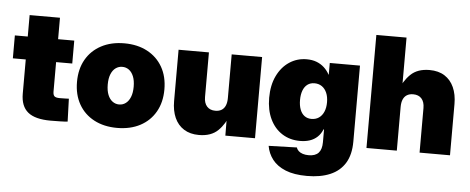

<svg xmlns="http://www.w3.org/2000/svg" viewBox="-57 -874 3013 1231"><g transform="rotate(5 1449.5 -258.5)"><path d="M392.1 -522.5V-375H9.8V-522.5ZM92.8 -660.6H288.1V-185.5Q288.1 -164.1 297.1 -155.5Q306.2 -147 331.5 -147Q343.8 -147 363.3 -147.5Q382.8 -147.9 390.1 -148.4L395 -1.5Q377.4 0.5 347.2 1.2Q316.9 2 285.2 2Q185.5 2 139.2 -36.1Q92.8 -74.2 92.8 -154.8Z M713.9 11.2Q629.4 11.2 565.9 -22.2Q502.4 -55.7 467.5 -116.9Q432.6 -178.2 432.6 -260.7Q432.6 -343.8 467.5 -404.8Q502.4 -465.8 565.9 -499.5Q629.4 -533.2 713.9 -533.2Q798.8 -533.2 862.1 -499.5Q925.3 -465.8 960.2 -404.8Q995.1 -343.8 995.1 -260.7Q995.1 -178.2 960.2 -116.9Q925.3 -55.7 862.1 -22.2Q798.8 11.2 713.9 11.2ZM713.9 -139.6Q737.8 -139.6 756.6 -153.6Q775.4 -167.5 786.4 -194.6Q797.4 -221.7 797.4 -261.2Q797.4 -300.8 786.4 -327.6Q775.4 -354.5 756.6 -368.2Q737.8 -381.8 713.9 -381.8Q690.4 -381.8 671.4 -368.2Q652.3 -354.5 641.4 -327.6Q630.4 -300.8 630.4 -261.2Q630.4 -221.7 641.4 -194.6Q652.3 -167.5 671.4 -153.6Q690.4 -139.6 713.9 -139.6Z M1240.7 10.7Q1183.6 10.7 1143.8 -14.4Q1104 -39.6 1083.7 -85.2Q1063.5 -130.9 1063.5 -192.4V-522.5H1258.8V-235.4Q1258.8 -196.3 1278.1 -174.8Q1297.4 -153.3 1332 -153.3Q1355.5 -153.3 1371.8 -163.1Q1388.2 -172.9 1396.7 -192.6Q1405.3 -212.4 1405.3 -241.7V-522.5H1601.1V0H1410.2L1409.2 -141.6H1430.2Q1407.2 -75.2 1363 -32.2Q1318.8 10.7 1240.7 10.7Z M1953.6 211.9Q1870.1 211.9 1815.2 189.5Q1760.3 167 1730.5 128.4Q1700.7 89.8 1692.4 41L1874 35.6Q1877.4 48.3 1887.9 58.1Q1898.4 67.9 1915 73.2Q1931.6 78.6 1953.1 78.6Q1995.6 78.6 2016.4 56.2Q2037.1 33.7 2037.1 -12.2V-94.7H2033.7Q2022 -65.4 2001.2 -45.9Q1980.5 -26.4 1952.4 -17.1Q1924.3 -7.8 1889.6 -7.8Q1824.2 -7.8 1774.4 -39.6Q1724.6 -71.3 1696.8 -129.4Q1668.9 -187.5 1668.9 -266.6Q1668.9 -347.7 1697.8 -407.5Q1726.6 -467.3 1776.1 -500.2Q1825.7 -533.2 1887.7 -533.2Q1923.3 -533.2 1950.9 -522.7Q1978.5 -512.2 1999.8 -492.9Q2021 -473.6 2035.2 -447.3H2036.6V-522.5H2231V-33.2Q2231 50.8 2197.8 105Q2164.6 159.2 2102.5 185.5Q2040.5 211.9 1953.6 211.9ZM1950.7 -154.8Q1978 -154.8 1998.3 -168.7Q2018.6 -182.6 2029.8 -208.5Q2041 -234.4 2041 -269.5Q2041 -304.7 2029.8 -330.6Q2018.6 -356.4 1998.3 -370.4Q1978 -384.3 1950.7 -384.3Q1924.3 -384.3 1905.5 -370.4Q1886.7 -356.4 1877 -330.6Q1867.2 -304.7 1867.2 -269.5Q1867.2 -234.4 1877 -208.5Q1886.7 -182.6 1905.5 -168.7Q1924.3 -154.8 1950.7 -154.8Z M2513.7 -280.8V0H2318.4V-727.5H2512.7V-380.9H2488.8Q2511.7 -446.8 2556.2 -490Q2600.6 -533.2 2678.2 -533.2Q2735.8 -533.2 2775.4 -508.1Q2814.9 -482.9 2835.4 -437.3Q2856 -391.6 2856 -330.1V0H2660.2V-287.1Q2660.2 -326.2 2641.1 -347.7Q2622.1 -369.1 2586.9 -369.1Q2564 -369.1 2547.4 -359.4Q2530.8 -349.6 2522.2 -329.8Q2513.7 -310.1 2513.7 -280.8Z"/></g></svg>

Font: Inter 28pt Black
Style: Regular
Weight: 900
Designer: Rasmus Andersson
Foundry: rsms
Version: Version 4.001;git-66647c0bb